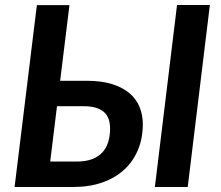

<svg xmlns="http://www.w3.org/2000/svg" viewBox="-20 -743 879 763"><path d="M38 0ZM256 -722.5H126.5L38 0H272C314.7 0 353 -6 387 -18C421 -30 449.9 -47 473.8 -69C497.6 -91 515.8 -117.3 528.5 -148C541.2 -178.7 547.5 -212.5 547.5 -249.5C547.5 -273.5 543.3 -296 535 -317C526.7 -338 513.5 -356.2 495.5 -371.8C477.5 -387.2 454.4 -399.5 426.2 -408.5C398.1 -417.5 364.2 -422 324.5 -422H219ZM206.5 -321H311.5C331.2 -321 347.8 -318.9 361.2 -314.8C374.8 -310.6 385.7 -304.7 394 -297C402.3 -289.3 408.3 -280 412 -269C415.7 -258 417.5 -245.8 417.5 -232.5C417.5 -212.5 414.9 -194.3 409.8 -178C404.6 -161.7 396.7 -147.8 386 -136.5C375.3 -125.2 361.7 -116.4 345 -110.2C328.3 -104.1 308.3 -101 285 -101H179.5ZM726 0 814 -723H683.5L595.5 0Z"/></svg>

Font: Lato
Style: Bold Italic
Weight: 700
Italic angle: -7°
Designer: Lukasz Dziedzic
Foundry: tyPoland Lukasz Dziedzic
Version: Version 2.007; 2014-02-27